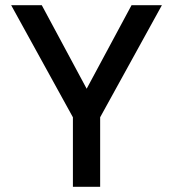

<svg xmlns="http://www.w3.org/2000/svg" viewBox="-20 -720 667 740"><path d="M261 -268 23 -700H141L314 -378L487 -700H604L366 -268V0H261Z"/></svg>

Font: NT Somic Medium
Style: Regular
Weight: 500
Designer: Ravid Balaliev — lead type designer, mastering
Michael Voronin — secret advisor, marketing
Ivan Kovalenko — best boy
Foundry: NT Type
Version: Version 0.7